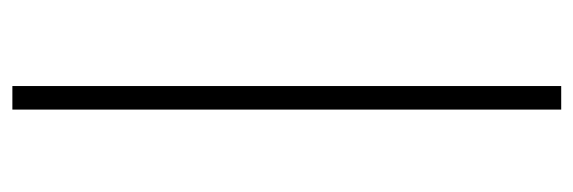

<svg xmlns="http://www.w3.org/2000/svg" viewBox="-336 -470 949 318"><g transform="rotate(90 139.0 -310.5)"><path d="M122 -765H161V144H122Z"/></g></svg>

Font: Roboto Serif 20pt Thin
Style: Italic
Weight: 250
Italic angle: -10°
Version: Version 1.007